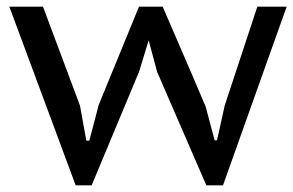

<svg xmlns="http://www.w3.org/2000/svg" viewBox="-20 -545 880 576"><path d="M468 -525 554 -326 597 -225 624 -124H631L654 -228L752 -525H840L649 11H599L452 -328V-327L426 -424L396 -326V-327L255 11H207L8 -525H109L220 -228L239 -123H248L276 -230L397 -525Z"/></svg>

Font: PT Sans Caption
Style: Regular
Weight: 400
Designer: A.Korolkova, O.Umpeleva, V.Yefimov
Foundry: ParaType Ltd
Version: Version 2.004W OFL